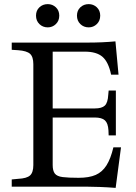

<svg xmlns="http://www.w3.org/2000/svg" viewBox="-20 -907 660 933"><path d="M542 6Q504 3 464.5 1.5Q425 0 398 0H37V-35L68 -38Q110 -40 126 -54.5Q142 -69 142 -105V-595Q142 -631 126 -645.5Q110 -660 68 -663L37 -665V-700H400Q441 -700 475 -701.5Q509 -703 541 -706L556 -544H520Q507 -606 478 -631Q449 -656 392 -656H236V-380H440Q475 -380 489.5 -394Q504 -408 506 -446L508 -467H543V-249H508L507 -274Q505 -308 490 -322Q475 -336 440 -336H236V-105Q236 -77 246.5 -63.5Q257 -50 284.5 -46.5Q312 -43 362 -43Q413 -43 445 -57Q477 -71 497.5 -103.5Q518 -136 531 -191H568ZM411 -774Q387 -774 370.5 -790Q354 -806 354 -831Q354 -856 370.5 -871.5Q387 -887 411 -887Q434 -887 450.5 -871.5Q467 -856 467 -831Q467 -806 450.5 -790Q434 -774 411 -774ZM212 -774Q188 -774 171.5 -790Q155 -806 155 -831Q155 -856 171.5 -871.5Q188 -887 212 -887Q235 -887 251.5 -871.5Q268 -856 268 -831Q268 -806 251.5 -790Q235 -774 212 -774Z"/></svg>

Font: Hedvig Letters Serif 18pt
Style: Regular
Weight: 400
Designer: Alexander Örn & Tor Weibull
Foundry: Kanon Foundry
Version: Version 1.000